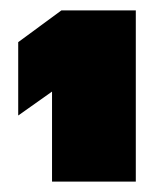

<svg xmlns="http://www.w3.org/2000/svg" viewBox="-20 -719 281 369"><path d="M80 -543 15 -497V-638L98 -699H241V-370H80Z"/></svg>

Font: Prompt Black
Style: Regular
Weight: 900
Designer: Katatrad Team
Foundry: CadsonDemak
Version: Version 1.001